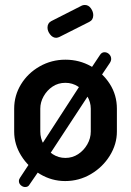

<svg xmlns="http://www.w3.org/2000/svg" viewBox="-20 -720 526 772"><path d="M242 8Q188 8 141 -20Q94 -48 65.5 -93.5Q37 -139 37 -191V-283Q37 -336 64.5 -381Q92 -426 139.5 -453Q187 -480 243 -480Q299 -480 346 -453.5Q393 -427 421.5 -382.5Q450 -338 450 -283V-191Q450 -140 421.5 -94Q393 -48 345.5 -20Q298 8 242 8ZM243 -85Q271 -85 294 -100Q317 -115 331 -139.5Q345 -164 345 -191V-283Q345 -309 331 -333Q317 -357 294 -372Q271 -387 243 -387Q214 -387 191.5 -372Q169 -357 155.5 -333Q142 -309 142 -283V-191Q142 -164 155.5 -139.5Q169 -115 192 -100Q215 -85 243 -85ZM81 32Q72 32 64 25Q56 18 56 8Q56 1 61 -6L94 -56L350 -451L382 -499Q389 -510 400 -510Q411 -510 419 -502Q427 -494 427 -483Q427 -475 421 -466L390 -420L131 -25L98 23Q93 32 81 32ZM206 -568Q192 -568 181.5 -581.5Q171 -595 171 -609Q171 -627 186 -635L310 -698Q316 -700 321 -700Q336 -700 345.5 -686.5Q355 -673 355 -659Q355 -640 339 -632L218 -571Q215 -570 212 -569Q209 -568 206 -568Z"/></svg>

Font: Dosis SemiBold
Style: Regular
Weight: 600
Designer: EdgarTolentino, PabloImpallari, IginoMarini
Foundry: EdgarTolentino, PabloImpallari, IginoMarini
Version: Version 3.001; ttfautohint (v1.8.2)